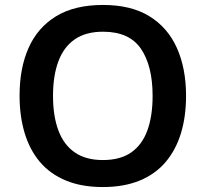

<svg xmlns="http://www.w3.org/2000/svg" viewBox="-20 -745 830 775"><path d="M731 -358Q731 -275 710.5 -207.5Q690 -140 648.5 -91Q607 -42 543.5 -16Q480 10 395 10Q309 10 245.5 -16.5Q182 -43 141 -91.5Q100 -140 79.5 -208Q59 -276 59 -359Q59 -470 95.5 -552Q132 -634 206.5 -679.5Q281 -725 396 -725Q509 -725 583 -679.5Q657 -634 694 -551.5Q731 -469 731 -358ZM194 -358Q194 -277 215.5 -219Q237 -161 281.5 -130Q326 -99 395 -99Q466 -99 510 -130Q554 -161 575 -219Q596 -277 596 -358Q596 -479 549 -548Q502 -617 396 -617Q326 -617 281.5 -586Q237 -555 215.5 -497Q194 -439 194 -358Z"/></svg>

Font: Noto Sans Thai SemiBold
Style: Regular
Weight: 600
Version: Version 2.001